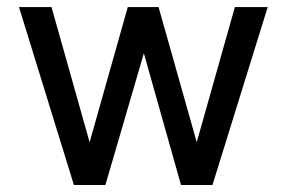

<svg xmlns="http://www.w3.org/2000/svg" viewBox="-20 -528 818 548"><path d="M190.9 0H280.8L390.6 -376L496.6 0H586.4L744.1 -507.8H650.4L541.5 -122.1L432.6 -507.8H344.7L235.8 -122.1L127 -507.8H34.2Z"/></svg>

Font: Giphurs SC
Style: Regular
Weight: 400
Version: Version 0.920